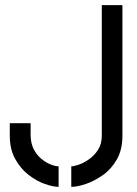

<svg xmlns="http://www.w3.org/2000/svg" viewBox="-20 -720 532 745"><path d="M256.6 5V-74.6Q267 -74.6 286.3 -81.3Q305.6 -88 326 -102.4Q346.4 -116.8 360.7 -139.2Q375 -161.6 375 -193V-700H455V-193Q455 -139 433.2 -101Q411.4 -63 378.3 -40Q345.2 -17 312.4 -6Q279.6 5 256.6 5ZM207.4 5Q185.4 5 153.1 -6.5Q120.8 -18 90.2 -42Q59.6 -66 38.8 -103.5Q18 -141 18 -193V-242H98.8V-197.2Q98.8 -164.6 110.8 -141.3Q122.8 -118 140.9 -103.3Q159 -88.6 177.1 -81.6Q195.2 -74.6 207.4 -74.6Z"/></svg>

Font: Stick No Bills ExtraLight
Style: Regular
Weight: 200
Designer: Kosala Senevirathne, Siva Puranthara, Lasantha Premarathna, Tharique Azeez
Foundry: mooniak
Version: Version 2.000